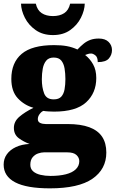

<svg xmlns="http://www.w3.org/2000/svg" viewBox="-34 -798 633 1051"><path d="M239 233Q112 233 49 200Q-14 167 -14 103Q-14 71 3.5 46.5Q21 22 53 7Q85 -8 128 -10Q97 -21 69.5 -41Q42 -61 42 -98Q42 -133 71.5 -158.5Q101 -184 149 -208Q99 -222 63.5 -260Q28 -298 28 -366Q28 -455 84.5 -503Q141 -551 262 -551Q302 -551 332 -545.5Q362 -540 390 -527Q407 -545 423.5 -558.5Q440 -572 460 -579.5Q480 -587 507 -587Q542 -587 560.5 -568.5Q579 -550 579 -524Q579 -498 562 -478Q545 -458 501 -458Q501 -485 488 -495Q475 -505 465 -505Q454 -505 446 -502Q438 -499 432 -497Q458 -477 475.5 -446Q493 -415 493 -371Q493 -289 437.5 -238Q382 -187 262 -187Q252 -187 232 -188Q212 -189 204 -191Q194 -188 183.5 -174.5Q173 -161 173 -146Q173 -131 186 -125Q199 -119 216 -119H336Q408 -119 455 -101.5Q502 -84 525 -49.5Q548 -15 548 37Q548 128 472 180.5Q396 233 239 233ZM242 165Q291 165 326.5 156Q362 147 381 128.5Q400 110 400 84Q400 65 384.5 50.5Q369 36 335 36H206Q192 36 174.5 42Q157 48 144.5 63Q132 78 132 104Q132 126 147 139.5Q162 153 187.5 159Q213 165 242 165ZM260 -254Q288 -254 301.5 -269Q315 -284 319.5 -309.5Q324 -335 324 -365Q324 -396 319.5 -423Q315 -450 301.5 -466.5Q288 -483 260 -483Q233 -483 219 -466Q205 -449 200 -422Q195 -395 195 -364Q195 -320 207.5 -287Q220 -254 260 -254ZM256 -606Q200 -606 161 -633.5Q122 -661 102 -701Q82 -741 81 -778H162Q170 -742 194.5 -726Q219 -710 256 -710Q293 -710 317.5 -726Q342 -742 350 -778H430Q429 -741 409 -701Q389 -661 350.5 -633.5Q312 -606 256 -606Z"/></svg>

Font: Noto Serif Bengali Black
Style: Regular
Weight: 900
Version: Version 2.003